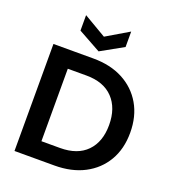

<svg xmlns="http://www.w3.org/2000/svg" viewBox="-163 -1058 1059 1180"><g transform="rotate(20 366.0 -467.5)"><path d="M491 -935V-834L344 -752L196 -834V-935L344 -848ZM329 -700Q441 -700 523.5 -656.5Q606 -613 652 -534Q698 -455 698 -348Q698 -242 652 -164Q606 -86 523.5 -43Q441 0 329 0H68V-700ZM325 -113Q438 -113 499 -175.5Q560 -238 560 -348Q560 -459 499 -523Q438 -587 325 -587H203V-113Z"/></g></svg>

Font: Albert Sans
Style: Bold
Weight: 700
Designer: Andreas Rasmussen
Foundry: a.Foundry
Version: Version 1.025